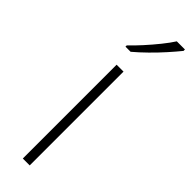

<svg xmlns="http://www.w3.org/2000/svg" viewBox="-264 -767 767 767"><g transform="rotate(45 119.5 -383.0)"><path d="M128 0H89V-530H128ZM239 -758Q222 -737 197.5 -709.5Q173 -682 145 -654.5Q117 -627 92 -606H63V-613Q84 -633 109 -660.5Q134 -688 156.5 -716Q179 -744 193 -766H239Z"/></g></svg>

Font: Noto Sans Lao Looped ExtraLight
Style: Regular
Weight: 200
Designer: Mark Frömberg, Ben Mitchell
Foundry: The Fontpad Ltd
Version: Version 1.002; ttfautohint (v1.8.4.7-5d5b)